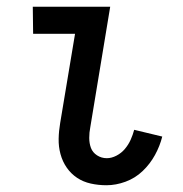

<svg xmlns="http://www.w3.org/2000/svg" viewBox="-20 -540 540 568"><path d="M295 8Q271 8 248.5 3Q226 -2 208 -14Q190 -26 177.5 -44Q165 -62 159 -84Q153 -106 153.5 -129.5Q154 -153 158 -176L202 -440H78L77 -520H306L247 -163Q244 -148 244 -132Q244 -116 249 -102.5Q254 -89 267 -80.5Q280 -72 296 -72Q310 -72 324.5 -79.5Q339 -87 349.5 -99.5Q360 -112 366.5 -126.5Q373 -141 377 -156L460 -136Q453 -108 438.5 -81.5Q424 -55 402 -34Q380 -13 351.5 -2.5Q323 8 295 8Z"/></svg>

Font: Iosevka Curly Medium
Style: Italic
Weight: 500
Italic angle: -9°
Monospace: yes
Designer: Belleve Invis
Foundry: Belleve Invis
Version: Version 22.1.2; ttfautohint (v1.8.4)